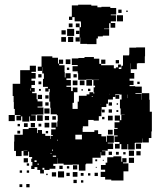

<svg xmlns="http://www.w3.org/2000/svg" viewBox="-20 -764 682 818"><path d="M72 -99H48V-121H40V-161H41V-190H77V-214H102V-219H138V-197H141V-210H159V-194H173V-185H194V-163H196V-185H217V-189H198V-213H217V-220H199V-242H221V-224H224V-247H245H226V-273H222V-277H196V-305H194V-331H190V-371H192V-385H187V-374H173V-388H184V-394H163V-428H184H167V-451H160V-478H159V-462H141V-480H157V-524H203V-518H227V-493H231V-510H249V-492H232V-486H255V-457H256V-434H259V-452H281V-430H263V-423H282V-399H263V-394H283V-376H290V-391H310V-371H295V-326H289V-310V-284H293V-256H295V-206H290V-194H293V-170H299V-168H301V-170H329V-202H382V-209H398V-193H412V-183H432V-160H435V-186H465V-156H439V-153H462V-129H439V-122H415V-120H429V-102H411V-116H409V-92H379H374V-67H347V-64H344V-37H316V-63H289V-62H251V-67H226V-90H225V-66H199V-62H161V-67H136V-94H133V-95H104V-118H100V-101H80V-121H97V-122H80V-121H72ZM401 -250H379V-269H368V-313H374V-337H375V-366H401V-370H403V-393H402V-399H378V-423H402V-424H373V-425H347V-424H313V-452H311V-460H289V-482H311V-487H286V-515H314V-517H340V-521H380V-514H403V-492H411V-510H429V-492H411V-486H435V-470V-486H465V-470H474V-477H486V-465H479V-464H497V-484H523V-463H532V-453H552V-429H532V-420H549V-402H532V-397H556V-395H584V-367H557V-364H583V-339H584V-367H616V-339H618V-309V-288H627V-234V-204H625V-176H614V-157H586V-174H585V-156H556V-155H554V-127H526V-150H523V-128H497V-150H490V-131H470V-151H489V-159H468V-183H481V-187H466V-215H481V-219H468V-243H489V-250H469V-272H491V-252H497V-274H511V-275H494V-302H491V-340H498V-361H490V-362H461V-364H439V-362H461V-340H439V-332H433V-308H412V-269H401ZM280 -491H260V-511H280ZM487 -494H473V-508H487ZM70 -251H50V-271H67V-274H43V-300H39V-329H38V-355H34V-407H66V-417V-465H107V-484H133V-458H114V-453H132V-429H114V-420H129V-402H114V-389H128V-373H117V-367H136V-341H140V-332H161V-310H140V-306H165V-276H136V-275H113V-273H132V-249H108V-268H105V-246H75V-268H70ZM275 -466H265V-476H275ZM307 -434H293V-448H307ZM157 -434H143V-448H157ZM372 -399H348V-423H372ZM340 -401H320V-421H340ZM310 -401H290V-421H310ZM156 -405H144V-417H156ZM575 -406H565V-416H575ZM401 -370H379V-392H401ZM112 -378V-387H110V-378ZM365 -376H355V-386H365ZM154 -377H146V-385H154ZM333 -378H327V-384H333ZM371 -340H349V-362H371ZM523 -346V-361H522V-346ZM159 -342H141V-360H159ZM488 -343H472V-359H488ZM187 -344H173V-358H187ZM407 -313V-332H406V-313ZM457 -314H443V-328H457ZM187 -314H173V-328H187ZM483 -318H477V-324H483ZM191 -280H169V-302H191ZM457 -284H443V-298H457ZM426 -285H414V-297H426ZM484 -287H476V-295H484ZM43 -248H17V-274H43ZM162 -249H138V-273H162ZM460 -251H440V-271H460ZM189 -252H171V-270H189ZM218 -254H203V-269H218ZM425 -256H415V-266H425ZM190 -221H170V-241H190ZM129 -222H111V-240H129ZM98 -223H82V-239H98ZM156 -225H144V-237H156ZM65 -226H55V-236H65ZM460 -191H440V-211H460ZM66 -195H54V-207H66ZM185 -196H175V-206H185ZM226 -158V-178H224V-158ZM202 -155H223V-157H202ZM581 -130H559V-152H581ZM202 -121H219V-127H202ZM551 -100H529V-122H551ZM579 -102H561V-120H579ZM199 -100V-96H219V-101H200V-119H195V-100ZM457 -104H443V-118H457ZM486 -105H474V-117H486ZM515 -106H505V-116H515ZM506 5H454V1H428V-10H409V-32H428V-41H410V-61H430V-43V-71H437V-94H463V-75V-98H497V-75H501V-90H519V-72H504V-68H527V-34H506ZM551 -70H529V-92H551ZM99 -72H81V-90H99ZM127 -74H113V-88H127ZM394 -77H386V-85H394ZM422 -79H418V-83H422ZM191 -40H169V-62H191ZM161 -40H139V-62H161ZM309 -42H291V-60H309ZM247 -44H233V-58H247ZM127 -44H113V-58H127ZM216 -45H204V-57H216ZM275 -46H265V-56H275ZM392 -49H388V-53H392ZM253 -8H227V-34H253ZM310 -11H290V-31H310ZM219 -12H201V-30H219ZM277 -14H263V-28H277ZM397 -14H383V-28H397ZM336 -15H324V-27H336ZM365 -16H355V-26H365ZM183 -18H177V-24H183ZM307 16H293V2H307ZM335 14H325V4H335ZM141 -81H117V-105H140V-142H170V-172H205V-197H224V-238H256V-266H282V-300H311V-331H316V-356H361V-371H377V-355H362V-352H382V-380H385V-407H408V-444H433V-449H439V-473H479V-470H501V-471H504V-498H530H504V-528H530V-532H531V-561H560V-562H598V-524H597V-495H568V-494H563V-469H537V-435H516V-396H509V-373H483V-369H471V-351H447V-369H446V-346H414V-318H396V-317H413V-289H396V-276H389V-253H356V-226H333V-219H332V-190H301V-161H270V-132H233V-109H205V-81H207V-45H171V-49H145V-76H142V-104H141ZM535 -471V-494H534V-471ZM495 -477H483V-489H495ZM440 -322H418V-344H440ZM208 -164H228V-169H208ZM208 -137H228V-142H208ZM201 -111H178V-109H205V-134H201ZM140 -52H118V-74H140ZM104 -58H94V-68H104ZM167 -25H151V-41H167ZM104 -28H94V-38H104ZM74 -28H64V-38H74ZM106 34H92V20H106ZM75 33H63V21H75ZM320 -587H302V-605H319V-648H325V-669H324V-688V-673H298V-691H288V-679H274V-693H286V-741H313V-744H369V-740H395V-733H412V-735H450V-730H475V-702H452V-699H474V-673H452V-666H471V-646H451V-665H445V-642H423V-640H445V-612H418V-609H397V-600H391V-576H351V-577H322V-604H320ZM498 -709H484V-723H498ZM524 -713H518V-719H524ZM504 -673H478V-699H504ZM289 -648H273V-664H289ZM319 -648H303V-664H319ZM296 -611H266V-641H296ZM260 -617H242V-635H260ZM318 -619H304V-633H318ZM292 -585H270V-607H292ZM261 -586H241V-606H261Z"/></svg>

Font: Rubik Storm
Style: Regular
Weight: 400
Designer: Hubert and Fischer, NaN
Foundry: Hubert and Fischer, NaN
Version: Version 2.201